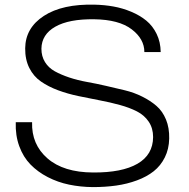

<svg xmlns="http://www.w3.org/2000/svg" viewBox="-20 -781 801 815"><path d="M46.9 -262.2Q44.9 -206.5 61.8 -160.4Q78.6 -114.3 109.4 -82.8Q140.1 -51.3 182.6 -29.3Q225.1 -7.3 273.2 2.7Q321.3 12.7 374 13.2Q427.2 13.2 473.6 6.6Q520 0 561.5 -15.4Q603 -30.8 632.6 -54.2Q662.1 -77.6 679.7 -113Q697.3 -148.4 698.2 -192.9Q699.2 -238.3 684.6 -273.7Q669.9 -309.1 644.3 -331.3Q618.7 -353.5 584 -370.8Q549.3 -388.2 510 -397.7Q470.7 -407.2 429.2 -416.7Q387.7 -426.3 348.4 -433.3Q309.1 -440.4 273.9 -452.1Q238.8 -463.9 212.4 -478.5Q186 -493.2 170.9 -517.6Q155.8 -542 155.8 -574.2Q156.7 -634.8 214.8 -667.7Q272.9 -700.7 379.9 -699.2Q484.9 -697.8 538.8 -656.7Q592.8 -615.7 592.8 -560.1H662.1Q661.6 -602.5 645 -636.7Q628.4 -670.9 601.1 -693.4Q573.7 -715.8 536.9 -731.2Q500 -746.6 461.7 -753.4Q423.3 -760.3 381.8 -761.2Q244.6 -764.6 166.3 -713.6Q87.9 -662.6 86.9 -576.2Q86.4 -528.3 104.5 -492.4Q122.6 -456.5 154.1 -434.8Q185.5 -413.1 226.3 -397.9Q267.1 -382.8 312.3 -373.3Q357.4 -363.8 402.6 -355.2Q447.8 -346.7 488.8 -335.4Q529.8 -324.2 561.3 -308.1Q592.8 -292 611.3 -264.4Q629.9 -236.8 629.9 -199.2Q629.4 -124 563.5 -85.9Q497.6 -47.9 375 -48.8Q250 -49.3 181.6 -108.6Q113.3 -168 116.2 -262.2Z"/></svg>

Font: Montserrat arm Light
Style: Regular
Weight: 300
Designer: Julieta Ulanovsky
Foundry: Julieta Ulanovsky
Version: Version 6.000;PS 006.000;hotconv 1.0.88;makeotf.lib2.5.64775